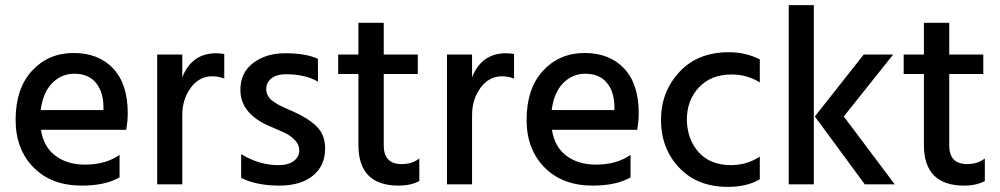

<svg xmlns="http://www.w3.org/2000/svg" viewBox="-20 -720 3906 750"><path d="M447 -27Q391 5 299 5Q181 5 111 -66Q41 -137 41 -252Q41 -374 105 -443.5Q169 -513 268 -513Q365 -513 422 -452.5Q479 -392 479 -278Q479 -247 473 -213H140Q150 -147 196 -112Q242 -77 312 -77Q393 -77 447 -115ZM270 -432Q220 -432 184 -395.5Q148 -359 139 -290H384V-308Q382 -365 353 -398.5Q324 -432 270 -432Z M692 0H594V-507H692V-418Q729 -512 825 -512Q839 -512 856 -509V-413Q835 -422 809 -422Q758 -422 725 -377Q692 -332 692 -270Z M1250 -140Q1250 -72 1202 -33.5Q1154 5 1072 5Q982 5 922 -25V-118Q992 -75 1067 -75Q1106 -75 1127.5 -91Q1149 -107 1149 -133Q1149 -155 1132 -172.5Q1115 -190 1097.5 -198.5Q1080 -207 1038 -225Q919 -274 919 -369Q919 -436 969 -474Q1019 -512 1094 -512Q1176 -512 1222 -490V-401Q1173 -430 1096 -430Q1061 -430 1040.5 -414Q1020 -398 1020 -372Q1020 -365 1021.5 -358.5Q1023 -352 1027 -345.5Q1031 -339 1034.5 -334.5Q1038 -330 1046 -325Q1054 -320 1058.5 -316.5Q1063 -313 1073.5 -308Q1084 -303 1089 -300.5Q1094 -298 1106.5 -292.5Q1119 -287 1124 -285Q1183 -259 1216.5 -226.5Q1250 -194 1250 -140Z M1618 -13Q1585 5 1537 5Q1380 5 1380 -154V-431H1301V-507H1380V-631H1479V-507H1612V-431H1479V-152Q1479 -79 1549 -79Q1590 -79 1618 -101Z M1824 0H1726V-507H1824V-418Q1861 -512 1957 -512Q1971 -512 1988 -509V-413Q1967 -422 1941 -422Q1890 -422 1857 -377Q1824 -332 1824 -270Z M2443 -27Q2387 5 2295 5Q2177 5 2107 -66Q2037 -137 2037 -252Q2037 -374 2101 -443.5Q2165 -513 2264 -513Q2361 -513 2418 -452.5Q2475 -392 2475 -278Q2475 -247 2469 -213H2136Q2146 -147 2192 -112Q2238 -77 2308 -77Q2389 -77 2443 -115ZM2266 -432Q2216 -432 2180 -395.5Q2144 -359 2135 -290H2380V-308Q2378 -365 2349 -398.5Q2320 -432 2266 -432Z M2948 -20Q2899 10 2823 10Q2704 10 2633 -65Q2562 -140 2562 -252Q2562 -361 2633.5 -438.5Q2705 -516 2827 -516Q2893 -516 2948 -488V-398Q2899 -429 2837 -429Q2758 -429 2710.5 -379Q2663 -329 2663 -251Q2665 -174 2710 -124.5Q2755 -75 2836 -75Q2896 -75 2948 -108Z M3159 0H3061V-700H3159ZM3276 -265 3475 0H3358L3163 -265L3354 -507H3469Z M3827 -13Q3794 5 3746 5Q3589 5 3589 -154V-431H3510V-507H3589V-631H3688V-507H3821V-431H3688V-152Q3688 -79 3758 -79Q3799 -79 3827 -101Z"/></svg>

Font: Hind Madurai Medium
Style: Regular
Weight: 500
Designer: Jyotish Sonowal
Foundry: Indian Type Foundry
Version: Version 1.001;PS 1.0;hotconv 1.0.86;makeotf.lib2.5.63406; tt